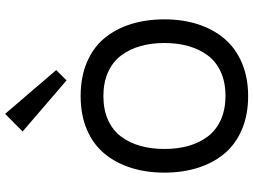

<svg xmlns="http://www.w3.org/2000/svg" viewBox="-139 -834 983 745"><g transform="rotate(-90 352.5 -461.5)"><path d="M546.1 -221.7Q558.1 -263.7 558.1 -314.9Q558.1 -366.2 546.1 -408.2Q534.2 -450.2 509.8 -482.9Q485.4 -515.6 445.1 -533.7Q404.8 -551.8 352.1 -551.8Q299.3 -551.8 259.3 -533.7Q219.2 -515.6 195.1 -483.2Q170.9 -450.7 158.9 -408.4Q147 -366.2 147 -314.9Q147 -263.7 158.9 -221.7Q170.9 -179.7 195.3 -147Q219.7 -114.3 260 -96.2Q300.3 -78.1 353 -78.1Q405.8 -78.1 445.8 -96.2Q485.8 -114.3 510 -147Q534.2 -179.7 546.1 -221.7ZM649.9 -314.9Q649.9 -244.1 630.9 -185.1Q611.8 -126 575.2 -82.5Q538.6 -39.1 481.4 -14.6Q424.3 9.8 352.1 9.8Q279.3 9.8 222.4 -14.4Q165.5 -38.6 129.2 -82Q92.8 -125.5 74 -184.6Q55.2 -243.7 55.2 -314.9Q55.2 -386.2 74 -445.3Q92.8 -504.4 129.2 -548.1Q165.5 -591.8 222.4 -616Q279.3 -640.1 352.1 -640.1Q425.3 -640.1 482.4 -616.2Q539.6 -592.3 575.9 -548.8Q612.3 -505.4 631.1 -446Q649.9 -386.7 649.9 -314.9ZM283.2 -933.1 453.1 -734.9 413.1 -694.8 214.8 -865.2Z"/></g></svg>

Font: Sinkin Sans 400 Regular
Style: Regular
Weight: 400
Designer: Keith Bates
Foundry: K-Type
Version: Sinkin Sans (version 1.0)  by Keith Bates   •   © 2014   www